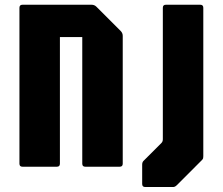

<svg xmlns="http://www.w3.org/2000/svg" viewBox="-20 -686 916 790"><path d="M72.5 0Q60 0 60 -12.5V-654Q60 -666.5 72.5 -666.5H356.5Q368.5 -666.5 376.5 -658.5L476.5 -558.5Q485 -550 485 -538.5V-12.5Q485 0 472.5 0H331Q318.5 0 318.5 -12.5V-533.5H226.5V-12.5Q226.5 0 214 0ZM577.5 83.5Q565 83.5 565 71V-8.5Q565 -18 570 -23.5L644 -97.5Q650 -103 650 -113.5V-654Q650 -666.5 662.5 -666.5H804Q816.5 -666.5 816.5 -654V-43.5Q816.5 -39 815.8 -35.2Q815 -31.5 811 -27.5L707.5 76Q700 83.5 692.5 83.5Z"/></svg>

Font: Jaro
Style: Regular
Weight: 400
Designer: Agyei Archer, Celine Hurka, Mirko Velimirović
Version: Version 1.000